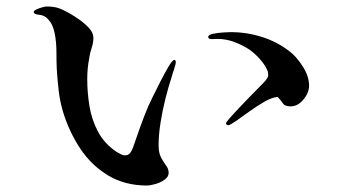

<svg xmlns="http://www.w3.org/2000/svg" viewBox="-20 -624 1040 592"><path d="M522 -433Q522 -426 517 -411.5Q512 -397 510 -389Q500 -359 490.5 -321.5Q481 -284 475 -246Q469 -208 469 -176Q469 -152 477 -137.5Q485 -123 492.5 -113Q500 -103 500 -91Q500 -79 487.5 -70Q475 -61 459 -56.5Q443 -52 433 -52Q365 -52 313.5 -83Q262 -114 228 -165Q194 -216 175 -277Q165 -310 161 -344Q157 -378 155 -412Q154 -434 154 -464Q154 -494 148.5 -522Q143 -550 127 -566Q117 -577 100.5 -578.5Q84 -580 84 -587Q84 -591 92.5 -595Q101 -599 110.5 -601.5Q120 -604 123 -604Q146 -604 160.5 -599Q175 -594 194 -583Q205 -577 222.5 -565Q240 -553 254 -538Q268 -523 268 -508Q268 -492 262.5 -476Q257 -460 255 -444Q249 -413 249 -380Q249 -338 256 -296Q263 -254 282.5 -217.5Q302 -181 339 -156Q344 -153 351.5 -149Q359 -145 365 -145Q376 -145 381.5 -152.5Q387 -160 390 -169Q401 -201 412.5 -233Q424 -265 437 -296Q440 -303 451 -325.5Q462 -348 475.5 -374.5Q489 -401 500.5 -420Q512 -439 517 -439Q522 -439 522 -433ZM933 -360Q933 -338 915.5 -317Q898 -296 876 -296Q858 -296 852.5 -305Q847 -314 836 -325Q819 -324 795.5 -310.5Q772 -297 748.5 -280Q725 -263 707 -250.5Q689 -238 684 -238Q677 -238 677 -244Q677 -247 688 -259.5Q699 -272 715.5 -289.5Q732 -307 749.5 -325Q767 -343 781 -357Q795 -371 799 -376Q802 -380 804.5 -384Q807 -388 807 -393Q807 -395 806.5 -398Q806 -401 806 -403Q799 -422 782 -441Q765 -460 749 -471Q728 -485 702.5 -494.5Q677 -504 651 -504Q646 -504 634 -503.5Q622 -503 622 -510Q622 -517 637.5 -520Q653 -523 670 -524Q687 -525 693 -525Q740 -525 786.5 -510.5Q833 -496 871 -467Q893 -451 913 -420Q933 -389 933 -360Z"/></svg>

Font: Kaisei HarunoUmi Medium
Style: Regular
Weight: 500
Designer: Font-Kai, 金井和夫
Foundry: KAZUO KANAI
Version: Version 5.003